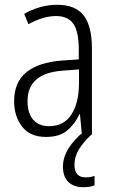

<svg xmlns="http://www.w3.org/2000/svg" viewBox="-20 -562 475 802"><path d="M219 -542Q295 -542 329.5 -497.5Q364 -453 364 -359V0H322L314 -85H312Q293 -44 261 -17Q229 10 172 10Q106 10 72.5 -33Q39 -76 39 -139Q39 -219 90.5 -260.5Q142 -302 238 -309L309 -314V-355Q309 -431 286 -463Q263 -495 214 -495Q161 -495 99 -461L81 -504Q112 -522 147 -532Q182 -542 219 -542ZM244 -267Q95 -257 95 -140Q95 -88 119 -61.5Q143 -35 185 -35Q247 -35 278.5 -84Q310 -133 310 -216V-272ZM291 126Q291 179 338 179Q349 179 359 177Q369 175 375 173V212Q366 216 354.5 218Q343 220 329 220Q288 220 265.5 198Q243 176 243 134Q243 95 266.5 57.5Q290 20 329 -11L362 0Q327 33 309 63Q291 93 291 126Z"/></svg>

Font: Noto Sans Devanagari UI Condensed Light
Style: Regular
Weight: 300
Width: 3
Designer: Jelle Bosma - Monotype Design Team
Foundry: Monotype Imaging Inc.
Version: Version 2.004; ttfautohint (v1.8.4.7-5d5b)